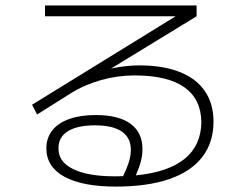

<svg xmlns="http://www.w3.org/2000/svg" viewBox="-20 -692 904 710"><path d="M151.4 -143.6Q151.4 -181.6 173.1 -209.5Q194.8 -237.3 236.1 -252Q277.3 -266.6 334 -266.6Q418.5 -266.6 462.6 -234.4Q506.8 -202.1 506.8 -140.6Q506.8 -118.7 501 -95.7Q495.1 -72.8 482.4 -43.5Q602.1 -55.2 662.8 -104.7Q723.6 -154.3 724.6 -240.2Q723.6 -325.7 661.6 -369.4Q599.6 -413.1 477.5 -413.1Q415 -413.1 354 -396Q293 -378.9 241.2 -346.7L117.2 -268.6L98.6 -304.7L629.4 -631.8H146.5V-671.9H707V-631.8L390.6 -438.5Q445.8 -450.2 495.1 -450.2Q582.5 -450.2 644 -426Q705.6 -401.9 737.5 -355.2Q769.5 -308.6 769.5 -242.2Q769.5 -165 727.8 -111.1Q686 -57.1 605.2 -29.5Q524.4 -2 408.2 -2Q284.7 -2 218 -38.6Q151.4 -75.2 151.4 -143.6ZM404.3 -40 435.1 -40.5Q450.7 -72.8 457.3 -95.5Q463.9 -118.2 463.9 -137.7Q463.9 -182.6 430.4 -205.6Q397 -228.5 331.1 -228.5Q265.6 -228.5 230.7 -206.5Q195.8 -184.6 196.3 -143.6Q195.3 -94.2 249.8 -67.1Q304.2 -40 404.3 -40Z"/></svg>

Font: Pretendard GOV ExtraLight
Style: Regular
Weight: 200
Designer: Base glyphs from Inter by Rasmus Andersson; Hangeul glyphs from Noto Sans CJK(Source Han Sans) by Jang Soo-young and Kan
Foundry: Kil Hyung-jin
Version: Version 1.309